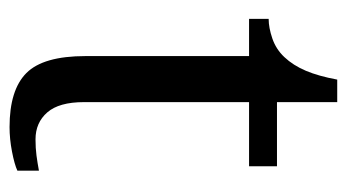

<svg xmlns="http://www.w3.org/2000/svg" viewBox="-178 -520 709 392"><g transform="rotate(90 176.0 -324.5)"><path d="M240 10Q164 10 129.5 -24.5Q95 -59 95 -145V-479H19V-519Q37 -519 59 -526.5Q81 -534 97 -551Q114 -569 125 -595Q136 -621 143 -659H189V-536H320V-479H189V-142Q189 -91 210 -67Q231 -43 265 -43Q283 -43 298 -45Q313 -47 329 -50V-6Q316 0 290 5Q264 10 240 10Z"/></g></svg>

Font: Noto Serif Yezidi
Style: Regular
Weight: 400
Designer: Dalton Maag Ltd
Foundry: Dalton Maag Ltd
Version: Version 1.001; ttfautohint (v1.8.4.7-5d5b)